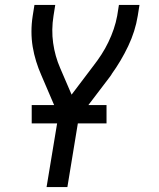

<svg xmlns="http://www.w3.org/2000/svg" viewBox="-20 -550 640 775"><path d="M168 205 216 -85 147 -246Q135 -273 126 -302Q117 -331 112 -361Q107 -391 107 -422.5Q107 -454 112 -486L119 -530H203L196 -486Q187 -430 194.5 -376.5Q202 -323 223 -275L269 -168L356 -283Q374 -306 389.5 -330Q405 -354 417.5 -380Q430 -406 439 -432.5Q448 -459 453 -486L460 -530H543L536 -486Q526 -424 497.5 -364Q469 -304 430 -250V-249Q428 -246 426 -243.5Q424 -241 422 -238L298 -75L252 205ZM108 -52V-126H410V-52Z"/></svg>

Font: Iosevka Curly Extended
Style: Italic
Weight: 400
Width: 7
Italic angle: -9°
Monospace: yes
Designer: Belleve Invis
Foundry: Belleve Invis
Version: Version 11.1.0; ttfautohint (v1.8.3)